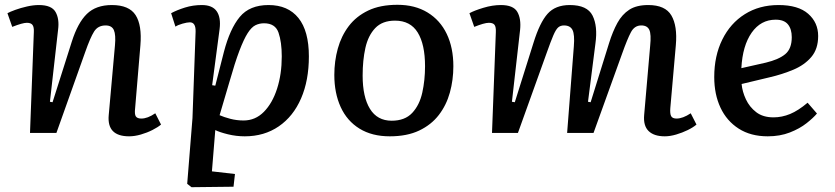

<svg xmlns="http://www.w3.org/2000/svg" viewBox="-20 -554 3480 800"><path d="M651 -35Q638 -24 615.5 -12.5Q593 -1 567 6.5Q541 14 518 14Q425 14 433 -74L459 -365Q463 -409 454.5 -428.5Q446 -448 420 -448Q388 -448 372 -422.5Q356 -397 335 -337L215 0H105L121 -421Q122 -441 115.5 -450Q109 -459 92 -459Q74 -459 31 -442L11 -499Q22 -505 44 -513Q66 -521 92.5 -527Q119 -533 142 -533Q195 -533 211.5 -504Q228 -475 222 -430L188 -130L199 -128L279 -380Q304 -459 342 -496Q380 -533 446 -533Q518 -533 545 -491Q572 -449 565 -365L543 -103Q540 -78 546 -69Q552 -60 569 -60Q595 -60 627 -82Z M795 -422Q796 -461 771 -461Q760 -461 740.5 -455.5Q721 -450 711 -443L693 -499Q717 -512 750.5 -522.5Q784 -533 821 -533Q865 -533 883 -507Q901 -481 895 -433L864 -199L877 -197L913 -338Q938 -434 979 -483.5Q1020 -533 1099 -533Q1180 -533 1223.5 -479Q1267 -425 1267 -319Q1267 -219 1234.5 -144Q1202 -69 1141.5 -27.5Q1081 14 1000 14Q964 14 929.5 5.5Q895 -3 877 -12L863 160L959 171L953 224L778 226L760 212L782 -62ZM1080 -457Q1061 -457 1044.5 -449Q1028 -441 1012 -416Q996 -391 977.5 -342.5Q959 -294 936 -213L895 -74Q913 -66 939.5 -59Q966 -52 995 -52Q1044 -52 1079.5 -88Q1115 -124 1134.5 -184.5Q1154 -245 1154 -319Q1154 -379 1140.5 -418Q1127 -457 1080 -457Z M1604 14Q1530 14 1478 -18Q1426 -50 1399.5 -108Q1373 -166 1373 -242Q1373 -299 1387.5 -351.5Q1402 -404 1433 -445Q1464 -486 1514 -510Q1564 -534 1636 -534Q1709 -534 1761.5 -502Q1814 -470 1841.5 -412.5Q1869 -355 1869 -278Q1869 -221 1854.5 -168.5Q1840 -116 1808.5 -75Q1777 -34 1726.5 -10Q1676 14 1604 14ZM1612 -51Q1667 -51 1697.5 -83.5Q1728 -116 1739.5 -168Q1751 -220 1751 -278Q1751 -369 1720.5 -418.5Q1690 -468 1626 -468Q1573 -468 1543.5 -437Q1514 -406 1502.5 -354.5Q1491 -303 1491 -239Q1491 -150 1521.5 -100.5Q1552 -51 1612 -51Z M2371 -361Q2375 -410 2365.5 -429Q2356 -448 2330 -448Q2315 -448 2305.5 -439.5Q2296 -431 2285.5 -406.5Q2275 -382 2258 -334L2138 0H2030L2046 -420Q2047 -442 2040.5 -450.5Q2034 -459 2017 -459Q2007 -459 1991.5 -454.5Q1976 -450 1956 -442L1936 -499Q1956 -510 1994 -521.5Q2032 -533 2067 -533Q2119 -533 2135.5 -504.5Q2152 -476 2147 -429L2113 -130L2125 -128L2203 -376Q2229 -460 2261.5 -496.5Q2294 -533 2354 -533Q2427 -533 2449 -489Q2471 -445 2461 -373L2430 -130L2441 -128L2518 -375Q2533 -423 2552.5 -458.5Q2572 -494 2602 -513.5Q2632 -533 2681 -533Q2752 -533 2777.5 -489.5Q2803 -446 2796 -366L2773 -104Q2771 -80 2776.5 -70Q2782 -60 2799 -60Q2825 -60 2858 -82L2882 -35Q2868 -23 2845.5 -12Q2823 -1 2797.5 6.5Q2772 14 2750 14Q2705 14 2682.5 -8Q2660 -30 2664 -75L2689 -363Q2694 -411 2685.5 -429.5Q2677 -448 2652 -448Q2624 -448 2609 -420Q2594 -392 2572 -330L2453 0H2343Z M3224 -533Q3306 -533 3347.5 -496.5Q3389 -460 3389 -404Q3389 -350 3360.5 -316.5Q3332 -283 3285.5 -263.5Q3239 -244 3187 -232L3070 -204Q3073 -172 3088 -140Q3103 -108 3131 -86.5Q3159 -65 3203 -65Q3238 -65 3272 -79Q3306 -93 3345 -126L3384 -81Q3369 -63 3340.5 -40.5Q3312 -18 3271 -2Q3230 14 3179 14Q3108 14 3058 -18Q3008 -50 2982 -105.5Q2956 -161 2956 -233Q2956 -321 2989.5 -389Q3023 -457 3083.5 -495Q3144 -533 3224 -533ZM3279 -399Q3279 -433 3263 -452.5Q3247 -472 3212 -472Q3150 -472 3112 -418Q3074 -364 3069 -270L3171 -293Q3225 -306 3252 -328.5Q3279 -351 3279 -399Z"/></svg>

Font: Literata 7pt Medium
Style: Italic
Weight: 500
Italic angle: -2°
Designer: Latin by Veronika Burian and Jose Scaglione. Greek by Irene Vlachou. Cyrillic by Vera Evstafieva
Foundry: TypeTogether
Version: Version 3.002